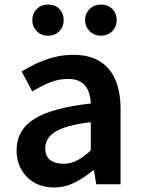

<svg xmlns="http://www.w3.org/2000/svg" viewBox="-20 -810 623 844"><path d="M217 14Q168 14 131.5 -7Q95 -28 74 -64.5Q53 -101 53 -149Q53 -239 131 -287.5Q209 -336 379 -355Q378 -385 368.5 -409.5Q359 -434 337.5 -448.5Q316 -463 279 -463Q237 -463 198 -447Q159 -431 122 -408L75 -496Q106 -515 141.5 -531.5Q177 -548 217.5 -558.5Q258 -569 302 -569Q372 -569 418 -541Q464 -513 487 -459.5Q510 -406 510 -329V0H403L393 -61H389Q352 -30 309 -8Q266 14 217 14ZM259 -90Q292 -90 320.5 -105.5Q349 -121 379 -149V-273Q304 -264 260 -248Q216 -232 197.5 -209.5Q179 -187 179 -159Q179 -122 201.5 -106Q224 -90 259 -90ZM191 -653Q161 -653 141.5 -673Q122 -693 122 -721Q122 -751 141.5 -770.5Q161 -790 191 -790Q222 -790 241 -770.5Q260 -751 260 -721Q260 -693 241 -673Q222 -653 191 -653ZM424 -653Q394 -653 374 -673Q354 -693 354 -721Q354 -751 374 -770.5Q394 -790 424 -790Q454 -790 473.5 -770.5Q493 -751 493 -721Q493 -693 473.5 -673Q454 -653 424 -653Z"/></svg>

Font: Noto Sans KR SemiBold
Style: Regular
Weight: 600
Designer: Ryoko NISHIZUKA  (kana, bopomofo & ideographs); Paul D. Hunt (Latin, Greek & Cyrillic); Sandoll Communications , Soo-you
Foundry: Adobe
Version: Version 2.004-H2;hotconv 1.0.118;makeotfexe 2.5.65603